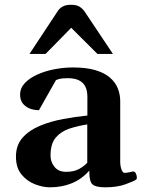

<svg xmlns="http://www.w3.org/2000/svg" viewBox="-20 -780 608 811"><path d="M47.4 -118.2Q47.4 -167 75.4 -198.5Q103.5 -230 148.9 -248.8Q194.3 -267.6 247.1 -277.3Q299.8 -287.1 349.1 -292V-371.1Q349.1 -398.4 339.8 -415.5Q330.6 -432.6 312.5 -441.2Q294.4 -449.7 267.1 -449.7Q243.7 -449.7 232.7 -447Q221.7 -444.3 216.3 -441.4L144.5 -314.5Q110.4 -314.5 87.6 -331.8Q64.9 -349.1 64.9 -379.9Q64.9 -408.2 85.4 -429.7Q106 -451.2 139.2 -465.8Q172.4 -480.5 211.4 -487.8Q250.5 -495.1 288.1 -495.1Q343.8 -495.1 382.1 -483.9Q420.4 -472.7 443.6 -452.9Q466.8 -433.1 477.3 -407.5Q487.8 -381.8 487.8 -352.5V-97.2Q487.8 -78.1 493.2 -64Q498.5 -49.8 506.3 -49.8Q513.2 -49.8 525.1 -52.2Q537.1 -54.7 541.5 -55.7Q549.8 -56.2 554 -47.1Q558.1 -38.1 558.1 -29.8Q558.1 -23.9 555.2 -21.5Q545.4 -14.6 510.3 -1.7Q475.1 11.2 424.3 11.2Q385.3 11.2 371.3 -0.7Q357.4 -12.7 357.4 -51.8V-59.6Q325.7 -23.4 283.7 -6.1Q241.7 11.2 190.4 11.2Q161.1 11.2 127.7 -1.7Q94.2 -14.6 70.8 -43Q47.4 -71.3 47.4 -118.2ZM193.4 -122.6Q193.4 -96.2 210.2 -75.2Q227.1 -54.2 259.3 -54.2Q293.5 -54.2 315.7 -67.1Q337.9 -80.1 348.6 -92.8V-254.4Q310.1 -248.5 274.4 -237.1Q238.8 -225.6 216.1 -199.5Q193.4 -173.3 193.4 -122.6ZM104.5 -552.2 225.1 -734.9Q232.4 -745.6 245.4 -752.7Q258.3 -759.8 280.8 -759.8Q304.2 -759.8 317.1 -751Q330.1 -742.2 337.9 -730.5L457 -552.2H391.6L280.8 -662.6L172.4 -552.2Z"/></svg>

Font: Gelasio SemiBold
Style: Regular
Weight: 600
Designer: Eben Sorkin
Foundry: Eben Sorkin
Version: Version 1.008